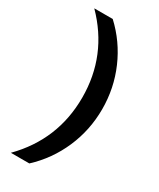

<svg xmlns="http://www.w3.org/2000/svg" viewBox="-234 -841 894 1082"><g transform="rotate(30 213.0 -300.0)"><path d="M39 -770H159Q256 -680 309 -558Q362 -436 362 -300Q362 -164 309 -42Q256 80 159 170H39Q232 -26 232 -300Q232 -574 39 -770Z"/></g></svg>

Font: Mplus 1p Bold
Style: Bold
Weight: 700
Version: Version 1.061